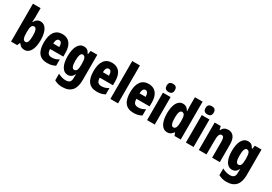

<svg xmlns="http://www.w3.org/2000/svg" viewBox="42 -1934 4724 3335"><g transform="rotate(30 2404.0 -266.0)"><path d="M206 -583V-760H52V0H175L198 -55H206C244 -4 273 10 323 10C426 10 486 -100 486 -277C486 -455 425 -561 326 -561C276 -561 236 -537 206 -480H201C204 -528 206 -562 206 -583ZM271 -429C311 -429 330 -379 330 -279C330 -170 310 -119 272 -119C225 -119 206 -162 206 -264V-295C206 -385 224 -429 271 -429Z M763 -560C624 -560 552 -458 552 -273C552 -92 620 10 778 10C841 10 893 -2 940 -29V-155C890 -125 851 -113 801 -113C735 -113 704 -148 704 -228H968V-310C968 -469 893 -560 763 -560ZM766 -441C802 -441 825 -408 825 -337H704C704 -413 730 -441 766 -441Z M1194 -561C1090 -561 1029 -453 1029 -271C1029 -97 1090 10 1189 10C1246 10 1280 -15 1310 -71H1314C1311 -50 1310 -17 1310 5V12C1310 83 1270 109 1209 109C1160 109 1111 97 1053 66V199C1100 226 1150 240 1213 240C1389 240 1464 139 1464 -43V-551H1331L1318 -482H1310C1279 -542 1246 -561 1194 -561ZM1243 -429C1290 -429 1310 -387 1310 -283V-255C1310 -163 1290 -122 1245 -122C1205 -122 1185 -171 1185 -270C1185 -378 1206 -429 1243 -429Z M1759 -560C1620 -560 1548 -458 1548 -273C1548 -92 1616 10 1774 10C1837 10 1889 -2 1936 -29V-155C1886 -125 1847 -113 1797 -113C1731 -113 1700 -148 1700 -228H1964V-310C1964 -469 1889 -560 1759 -560ZM1762 -441C1798 -441 1821 -408 1821 -337H1700C1700 -413 1726 -441 1762 -441Z M2198 0V-760H2044V0Z M2494 -560C2355 -560 2283 -458 2283 -273C2283 -92 2351 10 2509 10C2572 10 2624 -2 2671 -29V-155C2621 -125 2582 -113 2532 -113C2466 -113 2435 -148 2435 -228H2699V-310C2699 -469 2624 -560 2494 -560ZM2497 -441C2533 -441 2556 -408 2556 -337H2435C2435 -413 2461 -441 2497 -441Z M2857 -772C2800 -772 2775 -745 2775 -690C2775 -636 2803 -609 2857 -609C2911 -609 2939 -636 2939 -690C2939 -744 2914 -772 2857 -772ZM2934 -551H2780V0H2934Z M3185 10C3238 10 3266 -9 3301 -56H3309L3331 0H3455V-760H3301V-584C3301 -562 3302 -528 3305 -481H3301C3271 -537 3231 -561 3180 -561C3081 -561 3020 -454 3020 -277C3020 -99 3080 10 3185 10ZM3235 -118C3197 -118 3176 -170 3176 -279C3176 -379 3196 -429 3235 -429C3281 -429 3301 -387 3301 -294V-263C3301 -161 3281 -118 3235 -118Z M3636 -772C3579 -772 3554 -745 3554 -690C3554 -636 3582 -609 3636 -609C3690 -609 3718 -636 3718 -690C3718 -744 3693 -772 3636 -772ZM3713 -551H3559V0H3713Z M4088 -561C4030 -561 3989 -535 3964 -483H3956L3939 -551H3818V0H3972V-256C3972 -382 3986 -425 4034 -425C4075 -425 4085 -386 4085 -312V0H4239V-360C4239 -489 4184 -561 4088 -561Z M4487 -561C4383 -561 4322 -453 4322 -271C4322 -97 4383 10 4482 10C4539 10 4573 -15 4603 -71H4607C4604 -50 4603 -17 4603 5V12C4603 83 4563 109 4502 109C4453 109 4404 97 4346 66V199C4393 226 4443 240 4506 240C4682 240 4757 139 4757 -43V-551H4624L4611 -482H4603C4572 -542 4539 -561 4487 -561ZM4536 -429C4583 -429 4603 -387 4603 -283V-255C4603 -163 4583 -122 4538 -122C4498 -122 4478 -171 4478 -270C4478 -378 4499 -429 4536 -429Z"/></g></svg>

Font: Noto Sans Bengali ExtraCondensed ExtraBold
Style: Regular
Weight: 800
Width: 2
Designer: Joana Ranito - Universal Thirst; Jelle Bosma - Monotype Design Team
Foundry: Universal Thirst ehf.
Version: Version 3.000